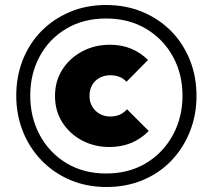

<svg xmlns="http://www.w3.org/2000/svg" viewBox="-20 -738 851 768"><path d="M406 10Q327 10 261 -18Q195 -46 146.5 -96Q98 -146 71.5 -212.5Q45 -279 45 -355Q45 -432 71 -498Q97 -564 145 -613Q193 -662 259 -690Q325 -718 404 -718Q484 -718 550.5 -690Q617 -662 665 -613Q713 -564 739.5 -498Q766 -432 766 -354Q766 -278 739.5 -211.5Q713 -145 665 -95Q617 -45 551 -17.5Q485 10 406 10ZM418 -150Q357 -150 307.5 -176.5Q258 -203 229 -249Q200 -295 200 -354Q200 -413 229 -459Q258 -505 308 -532Q358 -559 420 -559Q466 -559 504 -543.5Q542 -528 572 -498L486 -411Q474 -424 458 -430.5Q442 -437 420 -437Q397 -437 378 -426.5Q359 -416 348.5 -397.5Q338 -379 338 -355Q338 -330 349 -311.5Q360 -293 379 -282.5Q398 -272 420 -272Q443 -272 459.5 -279.5Q476 -287 488 -301L575 -214Q542 -181 503 -165.5Q464 -150 418 -150ZM404 -44Q495 -44 563.5 -85Q632 -126 671 -197Q710 -268 710 -356Q710 -442 671.5 -512Q633 -582 564 -623Q495 -664 404 -664Q314 -664 245.5 -623.5Q177 -583 139 -513Q101 -443 101 -356Q101 -268 139.5 -197Q178 -126 246.5 -85Q315 -44 404 -44Z"/></svg>

Font: Outfit Thin
Style: Bold
Weight: 700
Version: Version 1.100;gftools[0.9.27]